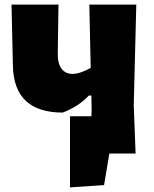

<svg xmlns="http://www.w3.org/2000/svg" viewBox="-20 -667 670 834"><path d="M36 -384C38 -243 114 -178 252 -178C298 -195 336 -220 366 -252H377L378 -190L377 -162H284V147L432 137L455 0H569L561 -210L572 -647H368L374 -372C343 -355 317 -346 295 -346C274 -346 258 -354 247 -369C236 -384 230 -407 231 -436L234 -647H30Z"/></svg>

Font: Luna Sans Black
Style: Regular
Weight: 900
Designer: Juan Pablo del Peral
Foundry: Huerta Tipografica
Version: Version 2.001; ttfautohint (v1.5)